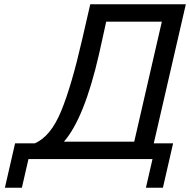

<svg xmlns="http://www.w3.org/2000/svg" viewBox="-20 -749 895 904"><path d="M143 -74Q218 -105 268 -226Q317 -345 367 -564L405 -729H855L704 -74H795L747 135H667L698 0H114L83 135H3L51 -74ZM281 -82H612L742 -647H480Q470 -599 464 -574Q452 -522 446 -493Q377 -192 281 -82Z"/></svg>

Font: Miedinger
Style: Italic
Weight: 400
Italic angle: -13°
Version: Version 001.000